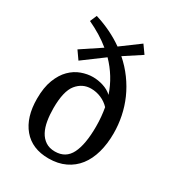

<svg xmlns="http://www.w3.org/2000/svg" viewBox="-161 -752 788 860"><g transform="rotate(30 232.5 -322.5)"><path d="M219.3 8.4Q134.2 8.4 87.8 -46.9Q41.5 -102.2 41.5 -198.2Q41.5 -256.4 57.1 -296.5Q72.7 -336.7 97.3 -361.1Q121.8 -385.5 152 -396.4Q182.2 -407.3 210.9 -407.3Q237.5 -407.3 264.2 -398.9Q290.9 -390.5 310.5 -372.7Q296.7 -413.8 274.5 -449.8Q252.4 -485.8 222.5 -516.4L117.1 -438.2L88 -479.6L188.7 -546.5Q164 -566.9 134.9 -584.7Q105.8 -602.5 73.1 -617.8L88 -652.7Q130.5 -639.6 168 -621.3Q205.5 -602.9 237.1 -580.4L330.9 -649.8L360.4 -608.4L273.5 -551.6Q309.1 -520.4 336.2 -483.3Q363.3 -446.2 381.1 -405.8Q398.9 -365.5 407.8 -322Q416.7 -278.5 416.7 -234.5Q416.7 -180.4 404.2 -135.5Q391.6 -90.5 366.9 -58.7Q342.2 -26.9 305.1 -9.3Q268 8.4 219.3 8.4ZM228.7 -32.7Q284.7 -32.7 308.9 -81.3Q333.1 -129.8 333.1 -222.2Q333.1 -247.3 330.9 -271.3Q328.7 -295.3 324.7 -317.5Q306.2 -337.1 281.5 -347.6Q256.7 -358.2 229.8 -358.2Q185.1 -358.2 155.8 -322.2Q126.5 -286.2 126.5 -197.8Q126.5 -164 131.6 -133.8Q136.7 -103.6 148.5 -81.3Q160.4 -58.9 180.2 -45.8Q200 -32.7 228.7 -32.7Z"/></g></svg>

Font: Rasa
Style: Regular
Weight: 400
Version: Version 1.000;PS 1.000;hotconv 1.0.88;makeotf.lib2.5.647800;